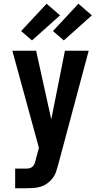

<svg xmlns="http://www.w3.org/2000/svg" viewBox="-20 -791 540 1026"><path d="M61 215V110H119Q129 110 139 107.5Q149 105 155.5 98Q162 91 165.5 81.5Q169 72 171 63V62L188 -1L46 -520H173L254 -153L327 -520H454L291 89Q286 108 279.5 127Q273 146 261 161.5Q249 177 232.5 189Q216 201 197.5 206.5Q179 212 159 213.5Q139 215 119 215ZM321 -575 263 -625 399 -771 471 -709ZM151 -575 93 -625 229 -771 301 -709Z"/></svg>

Font: Iosevka SS18 Extrabold
Style: Regular
Weight: 800
Monospace: yes
Designer: Belleve Invis
Foundry: Belleve Invis
Version: Version 25.1.1; ttfautohint (v1.8.4)